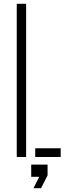

<svg xmlns="http://www.w3.org/2000/svg" viewBox="-20 -820 345 1003"><path d="M67.5 0V-800H116.5V0ZM164 0V-45.5H297V0ZM155 163 185 103.5H143V40H228.5V96L194.5 163Z"/></svg>

Font: Big Shoulders Stencil Text Thin ExtraLight
Style: Regular
Weight: 250
Version: Version 2.001